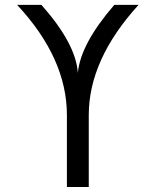

<svg xmlns="http://www.w3.org/2000/svg" viewBox="-20 -752 626 772"><path d="M249 0V-289.1Q249 -517.6 48.8 -732.4H146.5Q285.2 -576.2 293 -459Q303.7 -575.2 439.5 -732.4H537.1Q336.9 -512.7 336.9 -289.1V0Z"/></svg>

Font: Consola Mono
Style: Book
Weight: 400
Monospace: yes
Version: Version 2.001